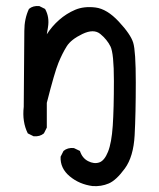

<svg xmlns="http://www.w3.org/2000/svg" viewBox="-20 -502 540 651"><path d="M293.9 128.9Q249 123 216.3 95.7Q183.6 68.4 185.5 29.3L195.3 9.8Q209 -2 230.5 0L251 9.8Q258.8 34.2 278.8 44.4Q298.8 54.7 316.4 48.8Q334 43 346.2 12.7Q358.4 -17.6 362.3 -75.7Q366.2 -133.8 366.2 -227.5Q366.2 -321.3 354.5 -344.7Q342.8 -368.2 320.3 -386.7Q297.9 -405.3 259.3 -386.7Q220.7 -368.2 206.1 -344.7Q191.4 -321.3 178.2 -289.1Q165 -256.8 138.7 -153.3V-69.3L128.9 -49.8Q115.2 -38.1 93.8 -40L74.2 -49.8Q54.7 -88.9 60.5 -139.6L62.5 -397.5Q62.5 -438.5 78.1 -471.7Q91.8 -483.4 113.3 -481.4L132.8 -471.7Q148.4 -444.3 142.6 -409.2L138.7 -385.7Q156.2 -413.1 180.7 -434.6Q205.1 -456.1 234.9 -468.8Q264.6 -481.4 303.7 -476.6Q342.8 -471.7 382.8 -428.7Q422.9 -385.7 431.6 -357.4Q440.4 -329.1 440.4 -222.7Q440.4 -116.2 436.5 -43.5Q432.6 29.3 403.3 69.3Q374 109.4 348.6 120.1Q323.2 130.9 293.9 128.9Z"/></svg>

Font: NaikaiFont
Style: Regular-Lite
Weight: 400
Version: Version 1.67